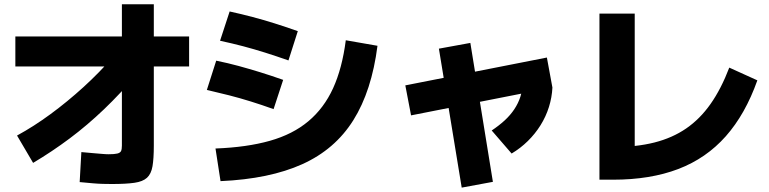

<svg xmlns="http://www.w3.org/2000/svg" viewBox="-20 -842 3560 889"><path d="M58.9 -214.4Q136.7 -256.7 214.4 -313.9Q292.2 -371.1 366.7 -438.9Q441.1 -506.7 505.6 -581.1L613.3 -497.8Q538.9 -410 461.7 -336.1Q384.4 -262.2 302.8 -201.1Q221.1 -140 133.3 -87.8ZM348.9 1.1 356.7 -137.8Q388.9 -134.4 412.2 -132.8Q435.6 -131.1 452.8 -129.4Q470 -127.8 483.3 -127.8Q510 -127.8 523.3 -131.1Q536.7 -134.4 540.6 -142.8Q544.4 -151.1 544.4 -167.8V-822.2H692.2V-167.8Q692.2 -107.8 686.1 -72.2Q680 -36.7 660.6 -18.9Q641.1 -1.1 602.2 4.4Q563.3 10 497.8 10Q476.7 10 456.1 9.4Q435.6 8.9 410 6.7Q384.4 4.4 348.9 1.1ZM51.1 -534.4V-673.3H855.6V-534.4Z M977.8 -154.4Q1123.3 -160 1229.4 -190Q1335.6 -220 1407.8 -280.6Q1480 -341.1 1522.2 -433.3Q1564.4 -525.6 1581.1 -655.6L1727.8 -630Q1701.1 -421.1 1616.1 -285.6Q1531.1 -150 1379.4 -81.7Q1227.8 -13.3 1001.1 -3.3ZM1246.7 -336.7Q1191.1 -356.7 1141.1 -372.2Q1091.1 -387.8 1041.1 -400.6Q991.1 -413.3 937.8 -425.6L981.1 -561.1Q1035.6 -550 1084.4 -536.7Q1133.3 -523.3 1183.9 -507.8Q1234.4 -492.2 1291.1 -472.2ZM1315.6 -562.2Q1258.9 -582.2 1207.8 -598.3Q1156.7 -614.4 1106.1 -627.8Q1055.6 -641.1 998.9 -653.3L1043.3 -788.9Q1098.9 -776.7 1149.4 -763.3Q1200 -750 1251.1 -733.9Q1302.2 -717.8 1358.9 -697.8Z M1883.3 -307.8 1856.7 -446.7 2512.2 -575.6 2537.8 -436.7ZM2117.8 26.7 2012.2 -616.7 2157.8 -643.3 2262.2 0ZM2256.7 -237.8Q2290 -260 2316.7 -284.4Q2343.3 -308.9 2361.7 -336.7Q2380 -364.4 2389.4 -393.9Q2398.9 -423.3 2398.9 -453.3L2537.8 -436.7Q2535.6 -391.1 2521.7 -346.7Q2507.8 -302.2 2482.8 -262.2Q2457.8 -222.2 2423.9 -188.9Q2390 -155.6 2348.9 -131.1Z M2755.6 -10V-778.9H2918.9V-44.4L2818.9 -161.1Q2926.7 -161.1 3010 -182.2Q3093.3 -203.3 3157.2 -247.2Q3221.1 -291.1 3270 -360.6Q3318.9 -430 3356.7 -528.9L3486.7 -470Q3431.1 -313.3 3340.6 -211.1Q3250 -108.9 3120.6 -59.4Q2991.1 -10 2818.9 -10Z"/></svg>

Font: Paperlogy 8 ExtraBold
Style: Regular
Weight: 800
Designer: redesigned by Lee Juim, glyphs from Gmarket Sans & Montserrat
Foundry: PT&
Version: Version 1.001